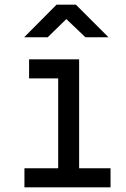

<svg xmlns="http://www.w3.org/2000/svg" viewBox="-20 -805 540 825"><path d="M185 -645 265 -723 347 -645H446L306 -785H223L84 -645ZM455 0V-82H320V-550H105V-468H230V-82H85V0Z"/></svg>

Font: Tekne LDO
Style: Regular
Weight: 400
Monospace: yes
Designer: Alessio Laiso, Mario Rullo, Paolo Rosset
Foundry: Alessio Laiso
Version: Version 1.000;hotconv 1.0.109;makeotfexe 2.5.65596